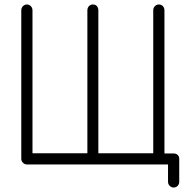

<svg xmlns="http://www.w3.org/2000/svg" viewBox="-20 -734 863 857"><path d="M755 103Q745 103 737.5 95.5Q730 88 730 78V0H100Q90 0 82.5 -7.5Q75 -15 75 -25V-688Q75 -699 82.5 -706.5Q90 -714 100 -714Q110 -714 117.5 -706.5Q125 -699 125 -688V-50H370V-688Q370 -699 377 -706.5Q384 -714 395 -714Q406 -714 412.5 -706.5Q419 -699 419 -688V-50H664V-688Q664 -699 671.5 -706.5Q679 -714 689 -714Q700 -714 707 -706.5Q714 -699 714 -688V-49H755Q766 -49 773 -42.5Q780 -36 780 -25V78Q780 88 773 95.5Q766 103 755 103Z"/></svg>

Font: Zen Kurenaido
Style: ARC
Weight: 400
Designer: Yoshimichi Ohira
Foundry: Positype
Version: Version 1.001